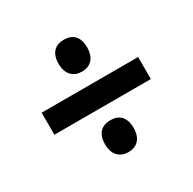

<svg xmlns="http://www.w3.org/2000/svg" viewBox="-121 -733 764 762"><g transform="rotate(-30 261.0 -352.5)"><path d="M261 -464C299 -464 326 -488 326 -537C326 -588 300 -610 261 -610C222 -610 195 -588 195 -537C195 -488 223 -464 261 -464ZM40 -302H482V-403H40ZM261 -95C299 -95 326 -119 326 -168C326 -219 300 -241 261 -241C222 -241 195 -219 195 -168C195 -119 223 -95 261 -95Z"/></g></svg>

Font: Noto Sans Thai Looped UI Narrow
Style: Bold
Weight: 700
Width: 4
Designer: Cadson Demak Team
Foundry: Cadson Demak Co., Ltd.
Version: Version 1.000